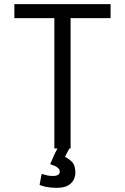

<svg xmlns="http://www.w3.org/2000/svg" viewBox="-20 -713 600 922"><path d="M251 189Q224 189 202.5 184.5Q181 180 170 175L180 122Q194 126 205.5 129Q217 132 234 132Q267 132 267 111Q267 100 256 91.5Q245 83 225 77L221 75Q227 61 237 38.5Q247 16 256 0H241V-626H49V-693H511V-626H319V0H313Q308 10 302.5 20Q297 30 292 40Q318 54 330 69.5Q342 85 342 120Q342 129 336 145.5Q330 162 310.5 175.5Q291 189 251 189Z"/></svg>

Font: Ubuntu Sans Mono
Style: Regular
Weight: 400
Monospace: yes
Designer: Dalton Maag Ltd
Foundry: Dalton Maag Ltd
Version: Version 1.006